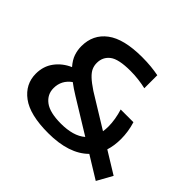

<svg xmlns="http://www.w3.org/2000/svg" viewBox="-169 -975 1211 1211"><g transform="rotate(45 436.0 -370.0)"><path d="M388.5 9Q225 9 146.8 -49.5Q68.5 -108 68.5 -201.5Q68.5 -268 105 -317Q141.5 -366 201 -392Q171 -426.5 160 -459.5Q149 -492.5 149 -527Q149 -631 227.8 -690.2Q306.5 -749.5 470.5 -749.5Q513.5 -749.5 550 -745.8Q586.5 -742 617.5 -736V-620Q588.5 -627 552.5 -631.5Q516.5 -636 479 -636Q373 -636 332.8 -605Q292.5 -574 292.5 -521Q292.5 -496.5 301.8 -475.8Q311 -455 334.8 -432.5Q358.5 -410 402 -381L625 -244Q628.5 -265 628.5 -289Q628.5 -320 622.8 -354Q617 -388 607 -420H720.5Q740.5 -355.5 740.5 -290Q740.5 -230.5 725 -182.5L871.5 -92.5L814.5 10L665 -82Q574 9 388.5 9ZM212 -216Q212 -159.5 258 -124.8Q304 -90 404 -90Q457 -90 499.5 -102Q542 -114 571.5 -139.5L345 -278.5Q302.5 -304.5 271 -328.5Q212 -286.5 212 -216Z"/></g></svg>

Font: Encode Sans Exp SmBold
Style: Regular
Weight: 600
Width: 7
Designer: Multiple Designers
Foundry: Impallari Type
Version: Version 3.002; ttfautohint (v1.8.3) -l 8 -r 50 -G 200 -x 14 